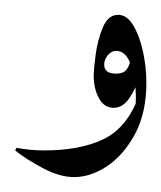

<svg xmlns="http://www.w3.org/2000/svg" viewBox="-40 -252 218 260"><path d="M158.2 -139.6Q158.2 -99.6 143.1 -71Q127.9 -42.5 105.5 -27.3Q83 -12.2 60.5 -12.2Q40.5 -12.2 17.3 -24.7Q-5.9 -37.1 -19.5 -48.3L-17.6 -51.8Q1 -48.3 20 -48.3Q66.9 -48.3 98.4 -62.7Q129.9 -77.1 146 -116.7ZM142.1 -97.2Q144 -106.9 144 -121.1Q144 -142.1 137.7 -162.6Q131.3 -183.1 117.2 -183.1Q110.8 -183.1 106 -177.2Q101.1 -171.4 101.1 -164.6Q101.1 -152.3 117.2 -152.3Q127 -152.3 131.1 -157.5Q135.3 -162.6 136.7 -170.9L147 -144.5Q144.5 -133.3 135.5 -119.6Q126.5 -106 113.8 -106Q101.1 -106 94 -118.9Q86.9 -131.8 86.9 -149.4Q86.9 -158.7 89.6 -178.5Q92.3 -198.2 99.4 -215.1Q106.4 -231.9 120.1 -231.9Q131.8 -231.9 140.4 -217.8Q148.9 -203.6 153.6 -182.4Q158.2 -161.1 158.2 -139.6Q155.8 -125.5 151.6 -115.2Q147.5 -105 142.1 -97.2Z"/></svg>

Font: Lateef SemiBold
Style: Regular
Weight: 600
Designer: SIL International
Foundry: SIL International
Version: Version 4.200